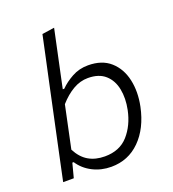

<svg xmlns="http://www.w3.org/2000/svg" viewBox="-136 -845 865 960"><g transform="rotate(-20 296.0 -365.0)"><path d="M293 10.5Q239.5 10.5 194.5 -12.5Q149.5 -35.5 123 -76H116L96 0H39.5Q51.5 -55.5 62.2 -107.2Q73 -159 86 -219L144.5 -493.5Q158 -556.5 170.8 -615.8Q183.5 -675 195.5 -731.5L261 -741Q248 -680 235.2 -619.5Q222.5 -559 208.5 -494L196.5 -437H204.5Q231 -464 269.5 -485.2Q308 -506.5 355.5 -506.5Q429.5 -506.5 474 -466.8Q518.5 -427 532.8 -362.2Q547 -297.5 531.5 -222Q509 -114.5 446.2 -52Q383.5 10.5 293 10.5ZM280.5 -49.5Q359.5 -49.5 404.8 -100.5Q450 -151.5 466 -228.5Q478 -287.5 468.2 -337.2Q458.5 -387 425 -417Q391.5 -447 333 -447Q292 -447 254 -425Q216 -403 181 -363.5L133.5 -138.5Q157.5 -92 194 -70.8Q230.5 -49.5 280.5 -49.5Z"/></g></svg>

Font: Commissioner Light
Style: Italic
Weight: 300
Italic angle: -12°
Designer: Kostas Bartsokas
Foundry: Kostas Bartsokas
Version: Version 1.000; ttfautohint (v1.8.3)